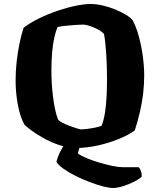

<svg xmlns="http://www.w3.org/2000/svg" viewBox="-20 -740 799 960"><path d="M545 200Q526 200 495 192Q464 184 427.5 170Q391 156 357 139Q323 122 297 103.5Q271 85 262 69Q268 45 279.5 21.5Q291 -2 305 -20L382 -16L369 27Q385 39 414 51Q443 63 477 73Q511 83 542 89.5Q573 96 593 96H673Q680 102 684.5 115Q689 128 689 143Q677 155 650.5 168.5Q624 182 595 191Q566 200 545 200ZM361 0Q318 0 275 -15Q232 -30 195.5 -50.5Q159 -71 134 -90Q109 -109 102 -117Q80 -157 69 -217.5Q58 -278 58 -337Q58 -386 63.5 -434Q69 -482 78 -525Q87 -568 98 -601Q130 -626 174 -647.5Q218 -669 266 -685.5Q314 -702 358 -711Q402 -720 433 -720Q462 -720 494 -712.5Q526 -705 556.5 -692.5Q587 -680 610 -666Q633 -652 643 -639Q661 -606 674 -558.5Q687 -511 694 -459.5Q701 -408 701 -362Q701 -316 695.5 -270.5Q690 -225 679.5 -180Q669 -135 654 -88Q623 -65 572.5 -44.5Q522 -24 466 -12Q410 0 361 0ZM385 -93Q392 -93 411.5 -95Q431 -97 453 -101.5Q475 -106 488 -111Q499 -139 505 -177.5Q511 -216 513 -260Q515 -304 515 -346Q515 -412 511 -473Q507 -534 500 -570Q492 -580 477.5 -588.5Q463 -597 447 -603.5Q431 -610 417.5 -613.5Q404 -617 397 -617Q386 -617 362 -615.5Q338 -614 312 -611.5Q286 -609 268 -605Q258 -582 251 -549.5Q244 -517 240.5 -476Q237 -435 237 -388Q237 -321 245.5 -253Q254 -185 270 -143Q275 -135 291.5 -126.5Q308 -118 328 -110.5Q348 -103 364.5 -98Q381 -93 385 -93Z"/></svg>

Font: Texturina Medium 12pt Black
Style: Regular
Weight: 900
Version: Version 1.002